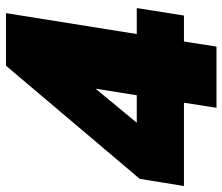

<svg xmlns="http://www.w3.org/2000/svg" viewBox="-74 -674 745 643"><g transform="rotate(-90 298.5 -352.5)"><path d="M259 0 276 -109H-3L21 -257L400 -705H576L506 -267H593L568 -109H481L464 0ZM301 -267 323 -405 209 -267Z"/></g></svg>

Font: Mulish ExtraBlack
Style: Italic
Weight: 1000
Italic angle: -9°
Designer: Vernon Adams
Foundry: Vernon Adams
Version: Version 3.603; ttfautohint (v1.8.3)